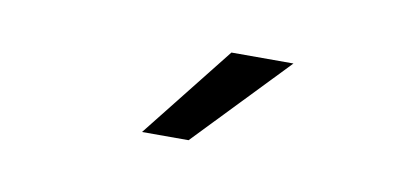

<svg xmlns="http://www.w3.org/2000/svg" viewBox="-30 -763 560 256"><g transform="rotate(10 250.0 -634.5)"><path d="M268 -697H352L232 -572H169Z"/></g></svg>

Font: D-DIN
Style: Regular
Weight: 400
Designer: Charles Nix
Foundry: Datto Inc.
Version: Version 1.00